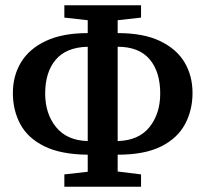

<svg xmlns="http://www.w3.org/2000/svg" viewBox="-20 -697 782 731"><path d="M152 -341Q152 -264 193.5 -213Q235 -162 314 -160V-519Q232 -517 192 -469.5Q152 -422 152 -341ZM590 -341Q590 -424 549.5 -471.5Q509 -519 428 -519V-160Q508 -162 549 -213Q590 -264 590 -341ZM225 14V-33L314 -43V-108Q212 -109 149 -140Q86 -171 57.5 -224Q29 -277 29 -343Q29 -409 60.5 -460.5Q92 -512 155.5 -541.5Q219 -571 314 -571V-620L225 -630V-677H517V-630L428 -620V-571Q527 -571 590 -540.5Q653 -510 683 -459Q713 -408 713 -343Q713 -277 684 -223.5Q655 -170 592.5 -139Q530 -108 428 -108V-44L517 -33V14Z"/></svg>

Font: Source Serif Pro SemiBold
Style: Regular
Weight: 600
Designer: Frank Grießhammer
Foundry: Adobe Systems Incorporated
Version: Version 3.001;hotconv 1.0.111;makeotfexe 2.5.65597